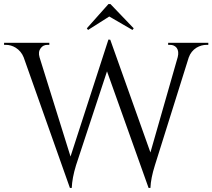

<svg xmlns="http://www.w3.org/2000/svg" viewBox="-30 -910 1042 942"><path d="M396 -771 402 -763 506 -829 620 -763 626 -771 512 -890H502ZM992 -700V-690H984Q958 -690 934 -676Q907 -659 896 -628L730 -99Q710 -36 708 12H699L495 -560L343 -99Q324 -37 322 12H313L86 -629Q74 -659 47 -676Q24 -690 -2 -690H-10V-700H212V-690H203Q182 -690 170 -674Q156 -656 164 -629L316 -142L502 -716L511 -715L708 -162L842 -630Q849 -658 837 -675Q825 -690 804 -690H795V-700Z"/></svg>

Font: Cinzel(RUS BY LYAJKA)
Style: Regular
Weight: 400
Designer: Natanael Gama
Version: Version 1.001;PS 001.001;hotconv 1.0.56;makeotf.lib2.0.21325